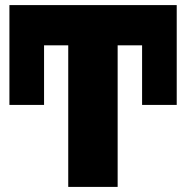

<svg xmlns="http://www.w3.org/2000/svg" viewBox="-20 -734 731 754"><path d="M17 -322H153V-556H248V0H442V-556H538V-322H674V-714H17Z"/></svg>

Font: Noto Sans UI Black
Style: Regular
Weight: 900
Designer: Monotype Design Team
Foundry: Monotype Imaging Inc.
Version: Version 1.901